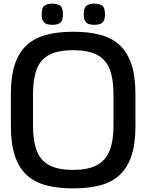

<svg xmlns="http://www.w3.org/2000/svg" viewBox="-20 -1028 807 1059"><path d="M383 11Q300 11 236 -5.5Q172 -22 128.5 -61.5Q85 -101 62.5 -167Q40 -233 40 -332V-510Q40 -609 62.5 -675Q85 -741 128.5 -780Q172 -819 236 -836Q300 -853 383 -853Q467 -853 531 -836.5Q595 -820 638.5 -780.5Q682 -741 704.5 -675Q727 -609 727 -510V-332Q727 -233 704.5 -167Q682 -101 638.5 -61.5Q595 -22 531 -5.5Q467 11 383 11ZM383 -91Q466 -91 514.5 -117Q563 -143 584.5 -197Q606 -251 606 -334V-508Q606 -592 585 -646Q564 -700 515.5 -725.5Q467 -751 383 -751Q300 -751 251.5 -725.5Q203 -700 182.5 -646Q162 -592 162 -508V-334Q162 -251 182.5 -197Q203 -143 251.5 -117Q300 -91 383 -91ZM500 -891Q484 -891 471 -895Q458 -899 450 -911Q442 -923 442 -949Q442 -988 459 -998Q476 -1008 500 -1008Q525 -1008 542 -998Q559 -988 559 -949Q559 -923 551 -911Q543 -899 530 -895Q517 -891 500 -891ZM268 -891Q252 -891 239 -895Q226 -899 218 -911Q210 -923 210 -949Q210 -988 227 -998Q244 -1008 268 -1008Q293 -1008 310 -998Q327 -988 327 -949Q327 -923 319.5 -911Q312 -899 298.5 -895Q285 -891 268 -891Z"/></svg>

Font: Matangi
Style: Bold
Weight: 700
Designer: Prashant Pant
Foundry: The Graphic Ant
Version: Version 3.002